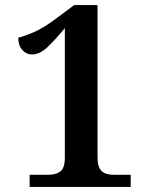

<svg xmlns="http://www.w3.org/2000/svg" viewBox="-20 -738 599 758"><path d="M97 0V-48H172Q201 -48 218.5 -61.5Q236 -75 236 -116V-627Q198 -581 167.5 -552Q137 -523 107 -523Q84 -523 68 -541Q52 -559 52 -589Q82 -597 118 -613Q154 -629 203 -666L273 -718H365V-116Q365 -79 380.5 -63.5Q396 -48 429 -48H496V0Z"/></svg>

Font: Noto Serif Bengali
Style: Bold
Weight: 700
Designer: Juan Bruce, Universal Thirst, Indian Type Foundry and the Monotype Design Team.
Foundry: Monotype Imaging Inc.
Version: Version 2.003; ttfautohint (v1.8.4.7-5d5b)